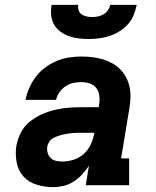

<svg xmlns="http://www.w3.org/2000/svg" viewBox="-20 -760 640 788"><path d="M198 8Q163 8 130.5 -2Q98 -12 76.5 -35.5Q55 -59 48.5 -93Q42 -127 47 -161Q52 -189 65.5 -215.5Q79 -242 102 -260.5Q125 -279 152 -291Q179 -303 207 -309.5Q235 -316 263 -318Q291 -320 318 -320H385L387 -333Q390 -351 387.5 -368.5Q385 -386 375 -399Q365 -412 348.5 -417.5Q332 -423 314 -423Q297 -423 280.5 -419.5Q264 -416 249 -406Q234 -396 224 -381.5Q214 -367 210 -350H85Q90 -376 100.5 -400Q111 -424 127.5 -445.5Q144 -467 166.5 -483.5Q189 -500 213 -510Q237 -520 263 -524Q289 -528 314 -528Q336 -528 358 -525.5Q380 -523 400.5 -517Q421 -511 439.5 -501Q458 -491 472.5 -476.5Q487 -462 497 -443.5Q507 -425 511.5 -404Q516 -383 515.5 -360.5Q515 -338 511 -316L477 -110H510V0H332L345 -80Q333 -61 317 -44Q301 -27 281.5 -14.5Q262 -2 240.5 3Q219 8 198 8ZM235 -97Q259 -97 282.5 -104.5Q306 -112 324.5 -129Q343 -146 353 -168.5Q363 -191 367 -214L368 -215H318Q308 -215 298 -215Q288 -215 278 -214Q268 -213 257.5 -211.5Q247 -210 237 -207.5Q227 -205 217 -201.5Q207 -198 197.5 -192.5Q188 -187 182 -178Q176 -169 174 -159Q172 -146 175.5 -133Q179 -120 188 -111.5Q197 -103 209.5 -100Q222 -97 235 -97ZM343 -600Q322 -600 301.5 -602.5Q281 -605 262 -612Q243 -619 227 -631Q211 -643 201.5 -660Q192 -677 190 -698Q188 -719 192 -740H301Q299 -729 302.5 -718Q306 -707 315 -701Q324 -695 335.5 -692.5Q347 -690 358 -690Q370 -690 382 -692.5Q394 -695 404.5 -701Q415 -707 422.5 -717.5Q430 -728 432 -740H541Q537 -719 528.5 -698Q520 -677 504.5 -660Q489 -643 469.5 -631Q450 -619 428.5 -612Q407 -605 385.5 -602.5Q364 -600 343 -600Z"/></svg>

Font: Iosevka Etoile XBdObl
Style: Regular
Weight: 800
Italic angle: -9°
Designer: Belleve Invis
Foundry: Belleve Invis
Version: Version 15.5.2; ttfautohint (v1.8.4)